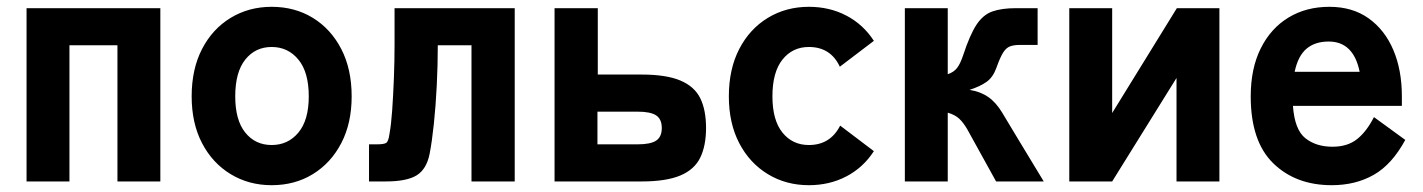

<svg xmlns="http://www.w3.org/2000/svg" viewBox="-20 -533 4181 564"><path d="M58 0V-509H451V0H325V-400H184V0Z M778 11Q711 11 657.5 -21.5Q604 -54 573.5 -112.5Q543 -171 543 -250Q543 -330 573.5 -389Q604 -448 657.5 -480.5Q711 -513 778 -513Q846 -513 899 -480.5Q952 -448 982.5 -389Q1013 -330 1013 -250Q1013 -171 982.5 -112.5Q952 -54 899 -21.5Q846 11 778 11ZM778 -107Q826 -107 856.5 -143.5Q887 -180 887 -250Q887 -321 856.5 -358Q826 -395 778 -395Q730 -395 700.5 -358Q671 -321 671 -250Q671 -180 700.5 -143.5Q730 -107 778 -107Z M1064 0V-109H1087Q1107 -109 1114 -113Q1121 -117 1124 -139Q1129 -166 1132 -208.5Q1135 -251 1137 -301.5Q1139 -352 1139 -402V-509H1492V0H1365V-400H1266Q1266 -342 1263 -282Q1260 -222 1254.5 -169.5Q1249 -117 1242 -81Q1233 -36 1204 -18Q1175 0 1113 0Z M1609 0V-509H1736V-314H1865Q1937 -314 1978.5 -296.5Q2020 -279 2037 -244.5Q2054 -210 2054 -157Q2054 -105 2037 -70Q2020 -35 1978.5 -17.5Q1937 0 1865 0ZM1735 -109H1853Q1891 -109 1907.5 -120Q1924 -131 1924 -157Q1924 -183 1907.5 -194Q1891 -205 1853 -205H1735Z M2356 11Q2289 11 2235.5 -21.5Q2182 -54 2151.5 -112.5Q2121 -171 2121 -250Q2121 -330 2151.5 -389Q2182 -448 2235.5 -480.5Q2289 -513 2356 -513Q2417 -513 2466.5 -487Q2516 -461 2547 -413L2447 -337Q2420 -395 2356 -395Q2308 -395 2278.5 -358Q2249 -321 2249 -250Q2249 -180 2278.5 -143.5Q2308 -107 2356 -107Q2419 -107 2448 -164L2547 -89Q2516 -41 2466.5 -15Q2417 11 2356 11Z M2638 0V-509H2764V-315Q2782 -321 2791.5 -333.5Q2801 -346 2809 -370Q2829 -431 2848.5 -460.5Q2868 -490 2895.5 -499.5Q2923 -509 2964 -509H3028V-401H2975Q2959 -401 2947.5 -397Q2936 -393 2927 -379Q2918 -365 2907 -334Q2897 -306 2878 -292.5Q2859 -279 2828 -269Q2860 -264 2883 -248Q2906 -232 2924 -202Q2924 -202 2934.5 -184.5Q2945 -167 2971.5 -123Q2998 -79 3046 0H2906L2822 -152Q2810 -173 2797.5 -184.5Q2785 -196 2764 -202V0Z M3121 0V-509H3247V-201L3437 -509H3562V0H3436V-304L3247 0Z M3892 11Q3786 11 3720 -53.5Q3654 -118 3654 -250Q3654 -332 3683.5 -391Q3713 -450 3765 -481.5Q3817 -513 3885 -513Q3953 -513 4000.5 -479Q4048 -445 4073 -386Q4098 -327 4098 -250V-222H3778Q3783 -152 3814.5 -127Q3846 -102 3894 -102Q3938 -102 3966 -124Q3994 -146 4016 -189L4108 -122Q4069 -50 4015.5 -19.5Q3962 11 3892 11ZM3783 -322H3974Q3956 -411 3883 -411Q3843 -411 3818 -390Q3793 -369 3783 -322Z"/></svg>

Font: Zen Kaku Gothic New Black
Style: Regular
Weight: 900
Designer: Yoshimichi Ohira
Foundry: Positype
Version: Version 1.001